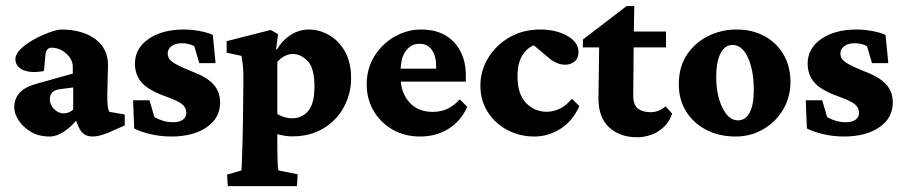

<svg xmlns="http://www.w3.org/2000/svg" viewBox="-20 -452 3031 644"><path d="M147 5.9Q109.4 5.9 82.8 -10.3Q56.2 -26.4 42 -49.1Q27.8 -71.8 27.8 -91.3Q27.8 -150.4 100.1 -170.4L224.1 -205.1V-228.5Q224.1 -252.9 201.9 -272.5Q179.7 -292 153.3 -292Q134.3 -292 132.3 -267.1L127.4 -213.9Q85.4 -205.6 58.6 -216.8Q31.7 -228 31.7 -253.9Q31.7 -270 48.6 -286.9Q65.4 -303.7 90.6 -317.9Q115.7 -332 141.1 -341.6Q166.5 -351.1 183.1 -353Q256.8 -353 299.6 -321Q342.3 -289.1 342.3 -233.9L339.8 -132.3Q339.8 -108.4 341.3 -96.7Q342.8 -85 346.2 -77.1L398.4 -67.9V-31.2L342.8 -6.8Q313 5.9 289.6 5.9Q257.3 5.9 243.7 -26.4L228 -64L245.6 -60.1Q222.2 -28.8 196 -11.5Q169.9 5.9 147 5.9ZM193.4 -71.8Q211.4 -71.8 225.6 -84.5V-158.7L184.1 -153.3Q164.1 -151.4 155.5 -142.1Q147 -132.8 147 -118.7Q147 -101.1 161.1 -86.4Q175.3 -71.8 193.4 -71.8Z M554.2 5.9Q519.5 5.9 486.3 -1.7Q453.1 -9.3 430.2 -21L426.3 -115.7H481.4L498 -59.1Q528.8 -42 559.6 -42Q582.5 -42 593.8 -50.8Q605 -59.6 605 -73.2Q605 -90.3 591.8 -101.8Q578.6 -113.3 536.1 -128.4Q478.5 -148.9 455.6 -174.8Q432.6 -200.7 432.6 -238.8Q432.6 -289.6 478.3 -321.3Q523.9 -353 596.7 -353Q623 -353 649.9 -347.9Q676.8 -342.8 693.8 -335L703.1 -240.2H648.4L631.8 -296.9Q624 -301.8 612.3 -304.4Q600.6 -307.1 591.3 -307.1Q569.3 -307.1 555.9 -297.6Q542.5 -288.1 542.5 -272.5Q542.5 -254.9 559.6 -243.2Q576.7 -231.4 622.6 -212.9Q674.3 -193.4 696.3 -168.7Q718.3 -144 718.3 -107.9Q718.3 -56.2 673.1 -25.1Q627.9 5.9 554.2 5.9Z M744.1 172.4 741.7 133.8 790 119.6Q790.5 112.3 791.5 84.5Q792.5 56.6 793.5 21.5Q794.4 -13.7 794.9 -43L796.4 -186Q796.4 -209 795.2 -226.1Q793.9 -243.2 790 -264.6L740.2 -275.4V-314L888.2 -351.6L912.6 -337.4L906.2 -287.6L908.7 -285.6Q926.3 -316.4 954.8 -334.7Q983.4 -353 1015.1 -353Q1051.3 -353 1084 -334.2Q1116.7 -315.4 1137.2 -279.1Q1157.7 -242.7 1157.7 -189.5Q1157.7 -138.7 1134 -94Q1110.4 -49.3 1065.9 -22Q1021.5 5.4 959.5 5.4Q937.5 5.4 910.2 -2V43.5Q910.2 68.4 911.1 90.6Q912.1 112.8 914.1 119.6L978.5 132.8L976.1 172.4ZM960.4 -55.2Q991.7 -55.2 1013.2 -79.1Q1034.7 -103 1034.7 -162.1Q1034.7 -224.6 1011.5 -247.8Q988.3 -271 961.9 -271Q947.8 -271 933.8 -263.4Q919.9 -255.9 910.2 -244.1V-69.3Q920.9 -63 934.1 -59.1Q947.3 -55.2 960.4 -55.2Z M1389.6 5.9Q1336.9 5.9 1296.4 -17.6Q1255.9 -41 1232.9 -80.6Q1210 -120.1 1210 -168.5Q1210 -222.7 1236.1 -264.2Q1262.2 -305.7 1304 -329.3Q1345.7 -353 1392.6 -353Q1463.4 -353 1502.9 -310.3Q1542.5 -267.6 1542.5 -198.7V-178.2H1313.5V-221.7H1457L1442.9 -199.7V-230Q1442.9 -264.6 1428.2 -284.9Q1413.6 -305.2 1386.7 -305.2Q1359.9 -305.2 1341.8 -282.2Q1323.7 -259.3 1323.7 -211.4V-193.4Q1323.7 -141.6 1352.8 -109.1Q1381.8 -76.7 1431.2 -76.7Q1457.5 -76.7 1479.5 -86.4Q1501.5 -96.2 1522 -118.7L1547.4 -93.8Q1525.4 -44.9 1483.6 -19.5Q1441.9 5.9 1389.6 5.9Z M1772.9 5.9Q1722.2 5.9 1680.9 -16.4Q1639.6 -38.6 1615.5 -77.1Q1591.3 -115.7 1591.3 -164.6Q1591.3 -213.9 1616.9 -256.8Q1642.6 -299.8 1688 -326.4Q1733.4 -353 1792.5 -353Q1844.7 -353 1882.6 -331.8Q1920.4 -310.5 1920.4 -277.3Q1920.4 -256.3 1907 -245.6Q1893.6 -234.9 1876.5 -234.9Q1847.2 -234.9 1820.3 -258.3L1756.8 -311.5L1801.3 -302.2Q1770 -309.1 1742.9 -280.8Q1715.8 -252.4 1715.8 -195.8Q1715.8 -136.7 1744.1 -106.9Q1772.5 -77.1 1814.5 -77.1Q1834 -77.1 1855.5 -86.4Q1877 -95.7 1898.4 -120.6L1923.3 -96.2Q1900.9 -45.9 1859.9 -20Q1818.8 5.9 1772.9 5.9Z M2234.4 -71.3Q2223.1 -34.7 2190.4 -13.2Q2157.7 8.3 2116.7 8.3Q2059.6 8.3 2023.4 -24.4Q1987.3 -57.1 1987.3 -122.1L1989.7 -293H1935.1V-319.3L2081.5 -431.6H2107.4L2105.5 -314L2104 -130.9Q2104 -100.1 2119.6 -87.9Q2135.3 -75.7 2162.1 -75.7Q2189.9 -75.7 2212.4 -95.2ZM2067.4 -293V-346.2H2213.9V-293Z M2447.3 5.9Q2391.6 5.9 2348.6 -16.6Q2305.7 -39.1 2281.2 -78.4Q2256.8 -117.7 2256.8 -168.9Q2256.8 -228.5 2284.7 -269.5Q2312.5 -310.5 2356.7 -331.8Q2400.9 -353 2450.2 -353Q2503.9 -353 2544.7 -330.6Q2585.4 -308.1 2608.4 -268.6Q2631.3 -229 2631.3 -177.7Q2631.3 -126 2606.7 -84.5Q2582 -43 2540.3 -18.6Q2498.5 5.9 2447.3 5.9ZM2455.1 -48.3Q2481 -48.3 2494.6 -74.5Q2508.3 -100.6 2508.3 -149.4Q2508.3 -217.3 2488.5 -259.3Q2468.8 -301.3 2437 -301.3Q2411.6 -301.3 2397 -273.2Q2382.3 -245.1 2382.3 -194.8Q2382.3 -132.8 2403.1 -90.6Q2423.8 -48.3 2455.1 -48.3Z M2810.5 5.9Q2775.9 5.9 2742.7 -1.7Q2709.5 -9.3 2686.5 -21L2682.6 -115.7H2737.8L2754.4 -59.1Q2785.2 -42 2815.9 -42Q2838.9 -42 2850.1 -50.8Q2861.3 -59.6 2861.3 -73.2Q2861.3 -90.3 2848.1 -101.8Q2835 -113.3 2792.5 -128.4Q2734.9 -148.9 2711.9 -174.8Q2689 -200.7 2689 -238.8Q2689 -289.6 2734.6 -321.3Q2780.3 -353 2853 -353Q2879.4 -353 2906.2 -347.9Q2933.1 -342.8 2950.2 -335L2959.5 -240.2H2904.8L2888.2 -296.9Q2880.4 -301.8 2868.7 -304.4Q2856.9 -307.1 2847.7 -307.1Q2825.7 -307.1 2812.3 -297.6Q2798.8 -288.1 2798.8 -272.5Q2798.8 -254.9 2815.9 -243.2Q2833 -231.4 2878.9 -212.9Q2930.7 -193.4 2952.6 -168.7Q2974.6 -144 2974.6 -107.9Q2974.6 -56.2 2929.4 -25.1Q2884.3 5.9 2810.5 5.9Z"/></svg>

Font: Lateef ExtraBold
Style: Regular
Weight: 800
Designer: SIL International
Foundry: SIL International
Version: Version 4.200